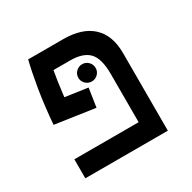

<svg xmlns="http://www.w3.org/2000/svg" viewBox="-135 -721 855 855"><g transform="rotate(-30 293.0 -293.0)"><path d="M283.2 -342.8 268.6 -247.1 64.9 -276.9Q72.8 -373 85.9 -452.4Q99.1 -531.7 112.8 -585.9H292.5Q390.1 -585.9 441.4 -538.1Q492.7 -490.2 492.7 -398.9V0H68.4V-97.7H398.9V-345.7Q398.9 -424.8 368.9 -456.5Q338.9 -488.3 272.5 -488.3H186.5Q182.1 -464.8 177.5 -433.3Q172.9 -401.9 168 -359.4ZM309.6 -358.9Q291.5 -358.9 278.3 -371.8Q265.1 -384.8 265.1 -402.8Q265.1 -421.4 278.3 -434.3Q291.5 -447.3 309.6 -447.3Q328.1 -447.3 341.1 -434.3Q354 -421.4 354 -402.8Q354 -384.8 341.1 -371.8Q328.1 -358.9 309.6 -358.9Z"/></g></svg>

Font: CaskaydiaCove NFP
Style: Regular
Weight: 400
Designer: Aaron Bell
Foundry: Saja Typeworks
Version: Version 2111.001; VTT 6.35;Nerd Fonts 3.1.1